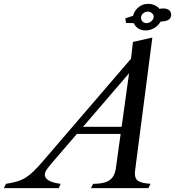

<svg xmlns="http://www.w3.org/2000/svg" viewBox="-146 -980 915 1000"><path d="M677 -867 675.5 -931Q682.5 -933.5 688.8 -934.8Q695 -936 702 -936Q745.5 -936 745.5 -902Q745.5 -886 730.8 -876.5Q716 -867 677 -867ZM566 -859 510.5 -860.5 506.5 -884.5 569 -905ZM540.5 -615 128 -135.5Q105 -108.5 96.2 -95.2Q87.5 -82 87.5 -69.5Q87.5 -53.5 106.2 -41Q125 -28.5 170 -22.5L159.5 0H-126L-115 -22.5Q-82 -27.5 -57.2 -35Q-32.5 -42.5 -12 -55.2Q8.5 -68 29 -88Q49.5 -108 75 -137.5L556 -697ZM491.5 -282.5H239L270 -319.5H497ZM532.5 -643 546.5 -761.5 647.5 -784.5 557.5 -91Q553 -57.5 568.2 -42Q583.5 -26.5 638 -22.5L626.5 0H327.5L339 -22.5Q379.5 -23 404 -31.2Q428.5 -39.5 441 -57.5Q453.5 -75.5 457.5 -104ZM612 -821.5Q583 -821.5 564.5 -839.2Q546 -857 546 -884Q546 -914 569.5 -937Q593 -960 626.5 -960Q656 -960 677 -941.8Q698 -923.5 698 -897.5Q698 -878 686 -860.5Q674 -843 654.2 -832.2Q634.5 -821.5 612 -821.5ZM617.5 -859.5Q631 -859.5 642.8 -870Q654.5 -880.5 654.5 -893Q654.5 -904 645 -911.8Q635.5 -919.5 623.5 -919.5Q609.5 -919.5 599 -910Q588.5 -900.5 588.5 -888Q588.5 -875.5 596.8 -867.5Q605 -859.5 617.5 -859.5Z"/></svg>

Font: Libre Caslon Text
Style: Italic
Weight: 400
Italic angle: -22.583°
Designer: Pablo Impallari, Rodrigo Fuenzalida, Katja Schimmel
Foundry: Pablo Impallari, Rodrigo Fuenzalida
Version: Version 2.000